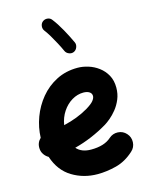

<svg xmlns="http://www.w3.org/2000/svg" viewBox="-138 -970 858 1120"><g transform="rotate(-15 291.0 -409.5)"><path d="M531.2 -8.8Q481 37.1 422.9 52Q364.7 66.9 310.1 66.9Q225.6 66.9 156.7 24.9Q87.9 -17.1 59.1 -104.5Q43 -113.3 32 -129.2Q21 -145 20 -165Q17.6 -199.7 43 -224.1Q44.9 -285.6 67.1 -345.9Q89.4 -406.2 129.9 -455.3Q170.4 -504.4 227.5 -533.7Q284.7 -563 355.5 -563Q386.7 -563 419.9 -552.7Q453.1 -542.5 481.4 -521.2Q509.8 -500 527.3 -468.3Q544.9 -436.5 544.9 -393.1Q544.9 -355 531.5 -323Q518.1 -291 498.3 -266.6Q478.5 -242.2 458.5 -225.6Q438.5 -209 424.8 -200.7Q376.5 -171.9 325.9 -150.6Q275.4 -129.4 222.7 -115.7Q252.4 -81.5 310.1 -81.5Q390.1 -81.5 431.6 -119.1Q454.6 -139.6 485.4 -138.2Q516.1 -136.7 536.6 -113.8Q557.1 -91.3 555.7 -60.3Q554.2 -29.3 531.2 -8.8ZM351.1 -414.6Q314.9 -414.6 281.7 -394.8Q248.5 -375 225.1 -340.1Q201.7 -305.2 194.3 -259.8Q278.8 -279.3 343.3 -317.4Q376.5 -337.4 388.7 -352.8Q400.9 -368.2 400.9 -380.9Q400.9 -396.5 387.5 -405.5Q374 -414.6 351.1 -414.6ZM231.9 -877.4Q244.6 -887.2 261 -885.5Q277.3 -883.8 286.6 -871.1Q311.5 -839.4 336.4 -794.4Q361.3 -749.5 379.4 -710Q385.7 -696.3 379.6 -680.2Q373.5 -664.1 359.4 -657.7Q345.7 -651.4 329.8 -657.5Q314 -663.6 307.6 -677.7Q296.9 -701.7 282.2 -729.2Q267.6 -756.8 252.7 -781.7Q237.8 -806.6 225.1 -822.8Q215.8 -835.4 217.8 -851.6Q219.7 -867.7 231.9 -877.4Z"/></g></svg>

Font: Mikhak-DS1-FD ExtraBold
Style: Regular
Weight: 800
Designer: Amin Abedi
Version: Version 3.2